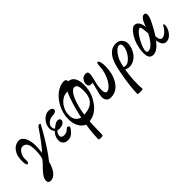

<svg xmlns="http://www.w3.org/2000/svg" viewBox="43 -1339 2410 2410"><g transform="rotate(-45 1247.5 -134.5)"><path d="M95 217Q51 217 51 176Q51 144 71 112Q98 70 138 31Q178 -8 210 -48Q220 -70 225.5 -111Q231 -152 231 -192Q231 -269 210 -304Q189 -339 146 -339Q126 -339 110 -325.5Q94 -312 82 -292Q70 -272 64 -251Q58 -230 58 -215Q58 -191 58.5 -184Q59 -177 59 -166Q59 -159 53 -147.5Q47 -136 33 -136Q24 -136 18.5 -157Q13 -178 13 -215Q13 -289 37 -335.5Q61 -382 96 -403.5Q131 -425 165 -425Q194 -425 215 -406.5Q236 -388 248.5 -359Q261 -330 267 -296Q273 -262 273 -230Q273 -182 264 -107Q315 -165 361.5 -227Q408 -289 458 -364Q474 -387 492 -387Q503 -387 506.5 -383Q510 -379 503 -367Q489 -338 464.5 -296Q440 -254 411 -206Q382 -158 351.5 -111.5Q321 -65 293.5 -27Q266 11 247 33Q236 83 214 124.5Q192 166 162 191.5Q132 217 95 217Z M608 11Q566 11 543 -12Q520 -35 520 -74Q520 -108 535 -139.5Q550 -171 572 -190Q545 -216 545 -260Q545 -301 566.5 -339Q588 -377 622.5 -401Q657 -425 695 -425Q720 -425 738 -414.5Q756 -404 756 -384Q756 -363 735 -353.5Q714 -344 685 -344Q659 -344 634 -331.5Q609 -319 593 -298.5Q577 -278 577 -252Q577 -220 595 -208Q619 -229 642.5 -244Q666 -259 687 -259Q728 -259 728 -227Q728 -201 701.5 -184Q675 -167 634 -167Q626 -167 617 -168Q608 -169 600 -172Q585 -158 576.5 -141Q568 -124 568 -108Q568 -67 618 -67Q642 -67 662.5 -77Q683 -87 696 -101Q703 -110 713.5 -112.5Q724 -115 733 -108Q753 -94 729 -63Q699 -23 671.5 -6Q644 11 608 11Z M922 282Q897 282 890.5 278Q884 274 884 262Q884 228 889 168Q894 108 906 32Q880 24 855 -1.5Q830 -27 813 -70Q796 -113 796 -176Q796 -225 809 -275.5Q822 -326 846 -369Q890 -452 957 -501.5Q1024 -551 1091 -551Q1132 -551 1132 -510Q1185 -508 1213.5 -462Q1242 -416 1242 -337Q1242 -294 1234 -253Q1226 -212 1212 -177Q1194 -135 1162 -89Q1130 -43 1082 -8.5Q1034 26 967 34Q964 74 962 121Q960 168 960 223Q960 249 959 261.5Q958 274 950.5 278Q943 282 922 282ZM836 -204Q836 -143 863.5 -112.5Q891 -82 925 -74Q931 -103 938 -133Q945 -163 953 -193Q962 -226 974 -267.5Q986 -309 1001.5 -350.5Q1017 -392 1035 -427Q1029 -426 1022 -426Q974 -426 931.5 -395Q889 -364 862.5 -313Q836 -262 836 -204ZM1001 -190Q994 -164 988.5 -135Q983 -106 978 -72Q1085 -77 1135.5 -130.5Q1186 -184 1186 -291Q1186 -405 1134 -405Q1110 -405 1089 -384Q1068 -363 1051 -329.5Q1034 -296 1021.5 -259Q1009 -222 1001 -190Z M1364 13Q1329 13 1308.5 -10.5Q1288 -34 1288 -70Q1288 -91 1294 -119Q1300 -147 1310 -181Q1319 -214 1325 -239.5Q1331 -265 1334 -285Q1319 -280 1306 -280Q1287 -280 1275 -293Q1263 -306 1263 -328Q1263 -366 1287 -395.5Q1311 -425 1354 -425Q1371 -425 1381 -416.5Q1391 -408 1391 -388Q1391 -369 1385.5 -339.5Q1380 -310 1371 -276Q1360 -239 1355 -204.5Q1350 -170 1350 -142Q1350 -105 1358.5 -89.5Q1367 -74 1382 -74Q1408 -74 1435.5 -99Q1463 -124 1487 -165.5Q1511 -207 1526 -257Q1541 -307 1543 -358Q1544 -387 1548.5 -405Q1553 -423 1562 -423Q1578 -423 1587.5 -391Q1597 -359 1597 -311Q1597 -261 1584.5 -204.5Q1572 -148 1544.5 -98.5Q1517 -49 1472.5 -18Q1428 13 1364 13Z M1633 217Q1633 162 1640.5 91Q1648 20 1661.5 -58.5Q1675 -137 1693 -214Q1706 -270 1731 -318Q1756 -366 1795 -395.5Q1834 -425 1888 -425Q1940 -425 1969.5 -390.5Q1999 -356 1999 -313Q1999 -279 1985.5 -241Q1972 -203 1946.5 -169.5Q1921 -136 1884.5 -115Q1848 -94 1802 -94Q1774 -94 1742 -110Q1713 57 1724 217Q1724 220 1710.5 222Q1697 224 1679 224Q1661 224 1647 222.5Q1633 221 1633 217ZM1758 -187Q1753 -167 1749 -146Q1760 -139 1783 -139Q1807 -139 1833.5 -157.5Q1860 -176 1882.5 -206Q1905 -236 1919.5 -270Q1934 -304 1934 -336Q1934 -380 1900 -380Q1876 -380 1847.5 -354Q1819 -328 1794.5 -284.5Q1770 -241 1758 -187Z M2123 11Q2103 11 2086 2.5Q2069 -6 2059 -28.5Q2049 -51 2049 -94Q2049 -134 2056 -171Q2063 -208 2071 -233Q2081 -266 2097.5 -299.5Q2114 -333 2134.5 -361Q2155 -389 2176 -406Q2197 -423 2216 -423Q2254 -423 2275.5 -392Q2297 -361 2302 -304Q2307 -318 2313 -333Q2322 -357 2334 -380Q2346 -403 2361.5 -418Q2377 -433 2396 -433Q2428 -433 2428 -398Q2428 -380 2419.5 -353.5Q2411 -327 2393 -292Q2372 -248 2349.5 -209Q2327 -170 2305 -137Q2305 -134 2306 -132Q2309 -90 2319.5 -74.5Q2330 -59 2352 -59Q2370 -59 2392 -73Q2414 -87 2434 -110Q2454 -133 2467 -158Q2474 -171 2483 -171Q2491 -171 2491 -150Q2491 -125 2480.5 -97Q2470 -69 2451.5 -44.5Q2433 -20 2408 -4.5Q2383 11 2354 11Q2318 11 2299 -17.5Q2280 -46 2275 -89Q2274 -92 2274 -94Q2236 -44 2198 -16.5Q2160 11 2123 11ZM2085 -95Q2085 -81 2092 -73.5Q2099 -66 2110 -66Q2148 -66 2189 -109Q2230 -152 2267 -226Q2263 -279 2259.5 -305.5Q2256 -332 2251 -341Q2246 -350 2239 -350Q2223 -350 2202.5 -330.5Q2182 -311 2161.5 -280Q2141 -249 2123.5 -214Q2106 -179 2095.5 -147Q2085 -115 2085 -95Z"/></g></svg>

Font: Junicode Two Beta Condensed Medium
Style: Italic
Weight: 500
Width: 3
Italic angle: -9°
Version: Version 1.053; ttfautohint (v1.8.4)